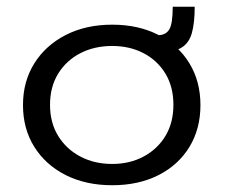

<svg xmlns="http://www.w3.org/2000/svg" viewBox="-20 -540 665 568"><path d="M312 8Q234 8 174.5 -22Q115 -52 81.5 -105.5Q48 -159 48 -229Q48 -299 81.5 -352.5Q115 -406 174.5 -436.5Q234 -467 312 -467Q390 -467 449 -436.5Q508 -406 540.5 -352.5Q573 -299 573 -229Q573 -159 540.5 -105.5Q508 -52 449 -22Q390 8 312 8ZM312 -55Q364 -55 405 -77Q446 -99 469.5 -138Q493 -177 493 -230Q493 -283 469.5 -322Q446 -361 405 -382.5Q364 -404 312 -404Q259 -404 217.5 -382.5Q176 -361 152 -322Q128 -283 128 -230Q128 -177 152 -138Q176 -99 217.5 -77Q259 -55 312 -55ZM556 -520Q556 -472 547.5 -442Q539 -412 516 -398.5Q493 -385 448 -385V-436Q470 -436 480.5 -452.5Q491 -469 491 -520Z"/></svg>

Font: Inconsolata Expanded
Style: Regular
Weight: 400
Width: 7
Monospace: yes
Designer: Raph Levien, Cyreal, Brenton Simpson
Foundry: Raph Levien, Cyreal, Google
Version: Version 3.100; ttfautohint (v1.8.4.7-5d5b)